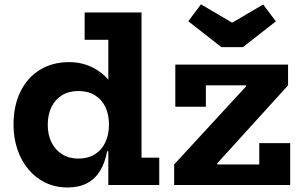

<svg xmlns="http://www.w3.org/2000/svg" viewBox="-20 -847 1382 879"><path d="M475.9 0V-205.5L478.9 -244.5V-317.3L475.9 -406.7V-664.8H367.5V-790H627.9V-125.2H709.1V0ZM296.6 -562.6Q356.9 -562.6 407.6 -536.3Q458.3 -510.1 495.7 -457.2Q533.2 -404.3 553.3 -324.9L478.9 -276.9Q478.9 -322.4 462.5 -357Q446 -391.6 414.6 -410.9Q383.2 -430.3 338.8 -430.3Q295 -430.3 263.6 -410.8Q232.2 -391.3 215.4 -356.5Q198.6 -321.7 198.6 -275.6Q198.6 -229.5 216 -194.7Q233.5 -159.9 265 -140.5Q296.6 -121 338.8 -121Q382.6 -121 414 -140.5Q445.4 -159.9 462.1 -195Q478.9 -230.2 478.9 -276.9L493.9 -154.4H470.5Q460.7 -101.7 438.1 -64.7Q415.5 -27.8 378.6 -8.2Q341.7 11.3 289.8 11.3Q233 11.3 187.3 -11Q141.6 -33.3 109.1 -72.8Q76.6 -112.3 59.3 -164.3Q41.9 -216.3 41.9 -275.6Q41.9 -363 73.6 -427.5Q105.4 -492.1 162.6 -527.3Q219.9 -562.6 296.6 -562.6ZM777.3 -94.2 1106.1 -451V-481.3L1298.8 -456.3L974.9 -99.6V-66.2ZM1298.8 -551.2V-456.3H922.5V-358.4H782.6V-551.2ZM1166.9 -191.8H1308.5V0H777.3V-94.2H1166.9ZM1092.2 -631.3 1242.9 -749.1 1185 -826.5 1042.8 -743.1 900 -827.2 842 -749.8 993.4 -631.3Z"/></svg>

Font: Hepta Slab ExtraLight
Style: Regular
Weight: 200
Designer: Michael LaGattuta
Foundry: Michael LaGattuta
Version: Version 1.100